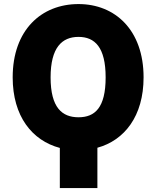

<svg xmlns="http://www.w3.org/2000/svg" viewBox="-20 -737 777 954"><path d="M693.4 -352.5C693.4 -587.9 551.8 -716.8 370.1 -716.8C185.5 -716.8 43 -587.9 43 -352.5C43 -159.2 139.6 -38.6 277.3 -2V197.3H463.9V-2.9C598.1 -39.6 693.4 -159.7 693.4 -352.5ZM504.9 -352.5C504.9 -201.2 451.2 -154.3 370.1 -154.3C289.1 -154.3 231.4 -201.2 231.4 -352.5C231.4 -501 288.1 -553.7 370.1 -553.7C451.2 -553.7 504.9 -502 504.9 -352.5Z"/></svg>

Font: Pretendard Black
Style: Regular
Weight: 900
Designer: Base glyphs from Inter by Rasmus Andersson; Hangeul glyphs from Noto Sans CJK(Source Han Sans) by Jang Soo-young and Kan
Foundry: Kil Hyung-jin
Version: Version 1.309;Glyphs 3.2 (3225)